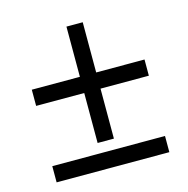

<svg xmlns="http://www.w3.org/2000/svg" viewBox="-92 -683 755 772"><g transform="rotate(-15 286.0 -297.5)"><path d="M318.8 -595.2H251V-386.2H50.8V-318.8H251V-110.8H318.8V-318.8H520V-386.2H318.8ZM520 -0.5V-67.9H50.8V-0.5Z"/></g></svg>

Font: Sahel
Style: Regular
Weight: 400
Foundry: Saber Rastikerdar (saber.rastikerdar@gmail.com)
Version: Version 3.4.0